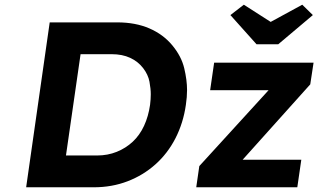

<svg xmlns="http://www.w3.org/2000/svg" viewBox="-20 -795 1351 815"><path d="M91 0 191 -700H478Q555 -700 614 -674.5Q673 -649 711.5 -602.5Q750 -556 762 -505.5Q774 -455 774 -413Q774 -383 769 -350Q758 -273 725 -208.5Q692 -144 640 -97.5Q588 -51 521.5 -25.5Q455 0 378 0ZM260 -135H392Q437 -135 475.5 -150.5Q514 -166 543.5 -193.5Q573 -221 591.5 -261Q610 -301 617 -350Q620 -374 620 -395Q620 -418 614.5 -448Q609 -478 587.5 -506Q566 -534 532.5 -549.5Q499 -565 454 -565H322ZM813 0 826 -90 1120 -412H872L889 -529H1311L1297 -437L1010 -117H1259L1242 0ZM1069 -607 958 -731 1015 -775 1129 -702 1263 -775 1308 -731 1161 -607Z"/></svg>

Font: Lexend SemBd
Style: Italic
Weight: 600
Italic angle: -8.13011°
Designer: Bonnie Shaver-Troup, Thomas Jockin
Foundry: Lexend
Version: Version 1.007